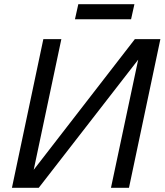

<svg xmlns="http://www.w3.org/2000/svg" viewBox="-20 -897 786 917"><path d="M37 0 187 -710H273L141 -86L624 -710H746L596 0H510L640 -612L165 0ZM338 -805 354 -877H622L606 -805Z"/></svg>

Font: Geist Regular
Style: Italic
Weight: 400
Italic angle: -12°
Designer: Basement.studio, Andrés Briganti, Mateo Zaragoza
Foundry: Basement.studio, Vercel, Andrés Briganti, Guido Ferreyra, Mateo Zaragoza
Version: Version 1.500; ttfautohint (v1.8.4.7-5d5b)